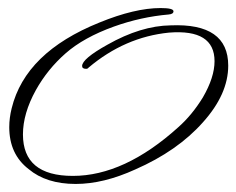

<svg xmlns="http://www.w3.org/2000/svg" viewBox="-20 -428 587 477"><path d="M168 29Q95 29 51 -8Q3 -45 3 -112Q3 -135 9 -159Q43 -298 227 -372Q315 -408 379 -408Q411 -408 411 -400Q411 -393 399 -392Q330 -386 263 -362Q188 -335 143 -295.5Q98 -256 69 -204Q37 -146 37 -94Q37 9 161 9Q289 9 423 -112Q457 -142 484 -186Q513 -236 513 -276Q513 -356 400 -347Q290 -336 200 -260Q198 -257 194 -257Q184 -257 184 -264Q184 -282 247 -317Q330 -364 404 -365Q547 -371 547 -265Q547 -194 484 -124Q421 -53 316 -7Q237 29 168 29Z"/></svg>

Font: Lovers Quarrel
Style: Regular
Weight: 400
Designer: Robert E. Leuschke
Foundry: Robert E. Leuschke
Version: Version 1.010; ttfautohint (v1.8.3)